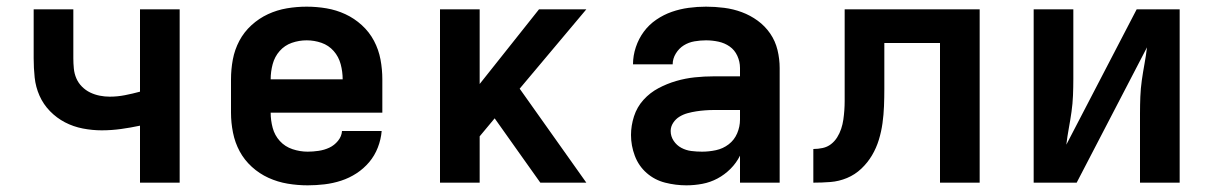

<svg xmlns="http://www.w3.org/2000/svg" viewBox="-20 -548 3640 576"><path d="M400 0V-171Q372 -165 343 -161Q314 -157 285 -157Q257 -157 228.5 -162.5Q200 -168 175 -181Q150 -194 130 -214.5Q110 -235 98.5 -261Q87 -287 84 -315.5Q81 -344 81 -373V-520H200V-373Q200 -358 201.5 -342.5Q203 -327 209 -313Q215 -299 226 -288Q237 -277 250.5 -270.5Q264 -264 279 -261Q294 -258 309 -258Q332 -258 355 -262.5Q378 -267 400 -273V-520H519V0Z M903 8Q873 8 843 3Q813 -2 785.5 -14.5Q758 -27 735.5 -47.5Q713 -68 699 -94Q685 -120 679 -150Q673 -180 673 -210V-310Q673 -340 678.5 -369.5Q684 -399 698 -425.5Q712 -452 734.5 -472.5Q757 -493 784 -505.5Q811 -518 840.5 -523Q870 -528 900 -528Q930 -528 959.5 -523Q989 -518 1016 -505.5Q1043 -493 1065.5 -472.5Q1088 -452 1102 -425.5Q1116 -399 1121.5 -369.5Q1127 -340 1127 -310V-210H792Q792 -187 798 -164.5Q804 -142 819.5 -125Q835 -108 857.5 -100.5Q880 -93 903 -93Q919 -93 936 -95.5Q953 -98 968 -105Q983 -112 994 -125.5Q1005 -139 1006 -155H1125Q1123 -130 1113.5 -105.5Q1104 -81 1087.5 -61.5Q1071 -42 1049.5 -28Q1028 -14 1003.5 -6Q979 2 953.5 5Q928 8 903 8ZM792 -310H1008Q1008 -333 1002 -355.5Q996 -378 981 -395Q966 -412 944.5 -419.5Q923 -427 900 -427Q877 -427 855.5 -419.5Q834 -412 819 -395Q804 -378 798 -355.5Q792 -333 792 -310Z M1300 0V-520H1419V-296L1597 -520H1739L1539 -282L1739 0H1601L1542 -83L1464 -193L1419 -139V0Z M2039 8Q2007 8 1975.5 0Q1944 -8 1920 -29Q1896 -50 1884.5 -80.5Q1873 -111 1873 -143Q1873 -171 1882 -199Q1891 -227 1910.5 -248.5Q1930 -270 1955.5 -283.5Q1981 -297 2008.5 -305Q2036 -313 2064.5 -316Q2093 -319 2122 -319H2200V-344Q2200 -363 2192 -380.5Q2184 -398 2169 -408.5Q2154 -419 2135.5 -423Q2117 -427 2098 -427Q2081 -427 2063.5 -424Q2046 -421 2031.5 -412Q2017 -403 2007.5 -387.5Q1998 -372 1998 -355H1879Q1879 -381 1887.5 -406.5Q1896 -432 1911.5 -453Q1927 -474 1949 -489Q1971 -504 1995.5 -512.5Q2020 -521 2046 -524.5Q2072 -528 2098 -528Q2125 -528 2152.5 -524.5Q2180 -521 2205.5 -511.5Q2231 -502 2253 -486Q2275 -470 2290.5 -447.5Q2306 -425 2312.5 -398Q2319 -371 2319 -344V0H2200V-81Q2189 -59 2171.5 -41.5Q2154 -24 2132.5 -12.5Q2111 -1 2087 3.5Q2063 8 2039 8ZM2086 -93Q2107 -93 2128 -97.5Q2149 -102 2166 -115Q2183 -128 2191.5 -148Q2200 -168 2200 -189V-218H2122Q2109 -218 2095.5 -217Q2082 -216 2069 -214Q2056 -212 2043 -208.5Q2030 -205 2018.5 -198Q2007 -191 1999.5 -179.5Q1992 -168 1992 -155Q1992 -139 2001 -125.5Q2010 -112 2024 -104.5Q2038 -97 2054 -95Q2070 -93 2086 -93Z M2420 0V-101Q2434 -101 2448 -104Q2462 -107 2473 -115.5Q2484 -124 2491.5 -136Q2499 -148 2503.5 -161.5Q2508 -175 2510 -189Q2512 -203 2513 -217Q2514 -231 2514 -245Q2514 -259 2514 -273Q2514 -275 2514 -277Q2514 -279 2514 -281V-520H2919V0H2800V-419H2633V-281Q2633 -255 2632 -229.5Q2631 -204 2627.5 -178.5Q2624 -153 2616.5 -128.5Q2609 -104 2596 -82Q2583 -60 2564 -42Q2545 -24 2521 -14Q2497 -4 2471.5 -2Q2446 0 2420 0Z M3081 0V-520H3200V-312Q3200 -287 3199 -262Q3198 -237 3194.5 -212.5Q3191 -188 3186.5 -163.5Q3182 -139 3179 -114L3390 -520H3519V0H3400V-208Q3400 -233 3401 -258Q3402 -283 3405.5 -307.5Q3409 -332 3413.5 -356.5Q3418 -381 3421 -406L3210 0Z"/></svg>

Font: Iosevka SS04 Extended
Style: Bold
Weight: 700
Width: 7
Monospace: yes
Designer: Belleve Invis
Foundry: Belleve Invis
Version: Version 19.0.0; ttfautohint (v1.8.4)